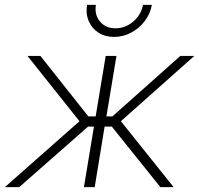

<svg xmlns="http://www.w3.org/2000/svg" viewBox="-39 -764 813 784"><path d="M-19 0 285.6 -269 73.2 -535.6H126L321.8 -288.6H351.6L392.6 -535.6H436.5L395.5 -288.6H419.9L697.3 -535.6H754.4L454.6 -269L669.9 0H615.7L417.5 -247.1H388.2L347.7 0H303.7L344.7 -247.1H320.8L39.6 0ZM426.8 -613.3Q389.6 -613.3 362.8 -630.9Q335.9 -648.4 323.2 -678.2Q310.5 -708 316.4 -744.1H352.5Q346.2 -703.6 369.4 -676Q392.6 -648.4 432.6 -648.4Q460 -648.4 483.6 -661.1Q507.3 -673.8 523.7 -695.6Q540 -717.3 544.9 -744.1H581.1Q574.7 -708 552.2 -678.2Q529.8 -648.4 496.8 -630.9Q463.9 -613.3 426.8 -613.3Z"/></svg>

Font: Inter 20pt ExtraLight
Style: Italic
Weight: 250
Italic angle: -9.3988°
Version: Version 4.001;git-66647c0bb